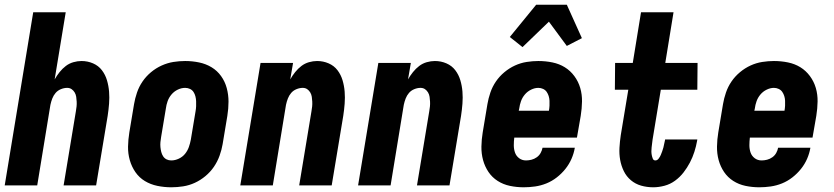

<svg xmlns="http://www.w3.org/2000/svg" viewBox="-20 -787 3540 815"><path d="M0 0 121 -735H259L212 -450Q221 -466 233 -481Q245 -496 259.5 -507Q274 -518 291.5 -523Q309 -528 326 -528Q352 -528 375 -518Q398 -508 412.5 -489Q427 -470 434 -446.5Q441 -423 443 -398Q445 -373 443 -347Q441 -321 437 -295L388 0H250L302 -314Q304 -325 305 -335Q306 -345 305.5 -355.5Q305 -366 303.5 -376Q302 -386 297 -394.5Q292 -403 284 -408.5Q276 -414 265 -414Q252 -414 238.5 -408.5Q225 -403 216 -392.5Q207 -382 202 -369Q197 -356 194 -342L138 0Z M707 8Q677 8 648 2Q619 -4 595 -18.5Q571 -33 555 -56Q539 -79 531 -107Q523 -135 523.5 -164.5Q524 -194 529 -225L549 -345Q553 -369 561.5 -394Q570 -419 585 -441Q600 -463 621 -480.5Q642 -498 666.5 -509Q691 -520 716 -524Q741 -528 766 -528Q796 -528 825 -522Q854 -516 878 -501.5Q902 -487 918.5 -464Q935 -441 942.5 -413Q950 -385 950 -355.5Q950 -326 945 -295L925 -175Q921 -151 912 -126Q903 -101 888 -79Q873 -57 852 -39.5Q831 -22 807 -11Q783 0 757.5 4Q732 8 707 8ZM707 -106Q723 -106 739 -113.5Q755 -121 765.5 -134Q776 -147 781.5 -162.5Q787 -178 790 -194L810 -314Q812 -325 812.5 -336Q813 -347 812.5 -357.5Q812 -368 809.5 -378Q807 -388 801.5 -396.5Q796 -405 786.5 -409.5Q777 -414 766 -414Q750 -414 734.5 -406.5Q719 -399 708 -386Q697 -373 691.5 -357.5Q686 -342 684 -326L664 -206Q662 -195 661 -184Q660 -173 661 -162.5Q662 -152 664.5 -142Q667 -132 672.5 -123.5Q678 -115 687 -110.5Q696 -106 707 -106Z M1000 0 1086 -520H1224L1212 -450Q1221 -466 1233 -481Q1245 -496 1259.5 -507Q1274 -518 1291.5 -523Q1309 -528 1326 -528Q1352 -528 1375 -518Q1398 -508 1412.5 -489Q1427 -470 1434 -446.5Q1441 -423 1443 -398Q1445 -373 1443 -347Q1441 -321 1437 -295L1388 0H1250L1302 -314Q1304 -325 1305 -335Q1306 -345 1305.5 -355.5Q1305 -366 1303.5 -376Q1302 -386 1297 -394.5Q1292 -403 1284 -408.5Q1276 -414 1265 -414Q1252 -414 1238.5 -408.5Q1225 -403 1216 -392.5Q1207 -382 1202 -369Q1197 -356 1194 -342L1138 0Z M1500 0 1586 -520H1724L1712 -450Q1721 -466 1733 -481Q1745 -496 1759.5 -507Q1774 -518 1791.5 -523Q1809 -528 1826 -528Q1852 -528 1875 -518Q1898 -508 1912.5 -489Q1927 -470 1934 -446.5Q1941 -423 1943 -398Q1945 -373 1943 -347Q1941 -321 1937 -295L1888 0H1750L1802 -314Q1804 -325 1805 -335Q1806 -345 1805.5 -355.5Q1805 -366 1803.5 -376Q1802 -386 1797 -394.5Q1792 -403 1784 -408.5Q1776 -414 1765 -414Q1752 -414 1738.5 -408.5Q1725 -403 1716 -392.5Q1707 -382 1702 -369Q1697 -356 1694 -342L1638 0Z M2203 8Q2173 8 2144.5 2Q2116 -4 2092.5 -19Q2069 -34 2053.5 -57Q2038 -80 2030.5 -107.5Q2023 -135 2023.5 -165Q2024 -195 2029 -225L2049 -345Q2053 -369 2061.5 -394Q2070 -419 2085 -441Q2100 -463 2121 -480.5Q2142 -498 2166 -509Q2190 -520 2215.5 -524Q2241 -528 2265 -528Q2296 -528 2325 -522Q2354 -516 2377.5 -501.5Q2401 -487 2418 -464Q2435 -441 2443 -413.5Q2451 -386 2450.5 -356Q2450 -326 2445 -295L2429 -203H2163Q2161 -187 2161 -170.5Q2161 -154 2166 -139.5Q2171 -125 2183.5 -115.5Q2196 -106 2213 -106Q2224 -106 2236 -109Q2248 -112 2258.5 -119.5Q2269 -127 2275 -138Q2281 -149 2283 -160H2420Q2416 -136 2406 -113Q2396 -90 2380 -70Q2364 -50 2343.5 -34Q2323 -18 2299.5 -8.5Q2276 1 2251.5 4.5Q2227 8 2203 8ZM2182 -317H2310Q2312 -328 2312.5 -338.5Q2313 -349 2312.5 -359.5Q2312 -370 2309 -379.5Q2306 -389 2300.5 -397Q2295 -405 2285.5 -409.5Q2276 -414 2265 -414Q2250 -414 2234.5 -406.5Q2219 -399 2208 -386Q2197 -373 2191.5 -357.5Q2186 -342 2184 -326ZM2198 -587 2144 -630 2256 -767H2386L2450 -625L2386 -592L2310 -695Z M2753 8Q2726 8 2701.5 1Q2677 -6 2658 -22Q2639 -38 2628 -60.5Q2617 -83 2612.5 -108Q2608 -133 2609.5 -159.5Q2611 -186 2615 -213L2647 -406H2590L2591 -520H2666L2701 -735H2839L2804 -520H2941L2940 -406H2785L2750 -194Q2749 -186 2748 -178Q2747 -170 2746 -161.5Q2745 -153 2745 -145Q2745 -137 2746.5 -129Q2748 -121 2751 -113.5Q2754 -106 2762 -106Q2770 -106 2776 -114Q2782 -122 2785 -129.5Q2788 -137 2791 -145Q2794 -153 2796 -161Q2798 -169 2799.5 -177Q2801 -185 2803 -193V-195H2940L2939 -189Q2935 -166 2927.5 -142.5Q2920 -119 2908.5 -97Q2897 -75 2881.5 -55Q2866 -35 2845.5 -20Q2825 -5 2800.5 1.5Q2776 8 2753 8Z M3203 8Q3173 8 3144.5 2Q3116 -4 3092.5 -19Q3069 -34 3053.5 -57Q3038 -80 3030.5 -107.5Q3023 -135 3023.5 -165Q3024 -195 3029 -225L3049 -345Q3053 -369 3061.5 -394Q3070 -419 3085 -441Q3100 -463 3121 -480.5Q3142 -498 3166 -509Q3190 -520 3215.5 -524Q3241 -528 3265 -528Q3296 -528 3325 -522Q3354 -516 3377.5 -501.5Q3401 -487 3418 -464Q3435 -441 3443 -413.5Q3451 -386 3450.5 -356Q3450 -326 3445 -295L3429 -203H3163Q3161 -187 3161 -170.5Q3161 -154 3166 -139.5Q3171 -125 3183.5 -115.5Q3196 -106 3213 -106Q3224 -106 3236 -109Q3248 -112 3258.5 -119.5Q3269 -127 3275 -138Q3281 -149 3283 -160H3420Q3416 -136 3406 -113Q3396 -90 3380 -70Q3364 -50 3343.5 -34Q3323 -18 3299.5 -8.5Q3276 1 3251.5 4.5Q3227 8 3203 8ZM3182 -317H3310Q3312 -328 3312.5 -338.5Q3313 -349 3312.5 -359.5Q3312 -370 3309 -379.5Q3306 -389 3300.5 -397Q3295 -405 3285.5 -409.5Q3276 -414 3265 -414Q3250 -414 3234.5 -406.5Q3219 -399 3208 -386Q3197 -373 3191.5 -357.5Q3186 -342 3184 -326Z"/></svg>

Font: Iosevka Term Curly Hv Obl
Style: Regular
Weight: 900
Italic angle: -9°
Designer: Belleve Invis
Foundry: Belleve Invis
Version: Version 32.3.0